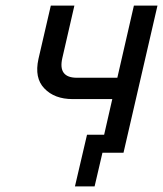

<svg xmlns="http://www.w3.org/2000/svg" viewBox="-20 -544 581 684"><path d="M345 0 317 120H247L290 -64H351L380 -191H239Q174 -191 138 -229Q102 -266 117 -334L161 -524H245L202 -337Q186 -267 254 -267H398L457 -524H541L420 0Z"/></svg>

Font: Miedinger
Style: Italic
Weight: 400
Italic angle: -13°
Version: Version 001.000